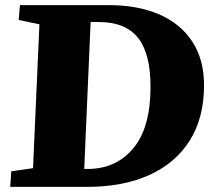

<svg xmlns="http://www.w3.org/2000/svg" viewBox="-20 -730 852 750"><path d="M20 0 24 -61 109 -73 134 -635 53 -652 58 -710H405Q519 -710 602.5 -673.5Q686 -637 731.5 -567Q777 -497 777 -397Q777 -270 721.5 -181.5Q666 -93 563.5 -46.5Q461 0 319 0ZM309 -70H322Q433 -70 500.5 -150.5Q568 -231 568 -391Q568 -522 518.5 -583Q469 -644 366 -644H334Z"/></svg>

Font: Literata 36pt ExtraBold
Style: Italic
Weight: 800
Italic angle: -2°
Designer: Latin by Veronika Burian and Jose Scaglione. Greek by Irene Vlachou. Cyrillic by Vera Evstafieva
Foundry: TypeTogether
Version: Version 3.002